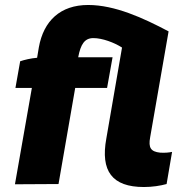

<svg xmlns="http://www.w3.org/2000/svg" viewBox="-20 -740 765 771"><path d="M136 -550 129 -508C104 -506 79 -500 61 -494L42 -387H108L40 0L215 -1L282 -387H410L432 -510H294C304 -563 320 -587 355 -587C391 -587 439 -569 470 -549L407 -184C383 -53 430 11 558 11C591 11 624 6 649 -1L671 -130C656 -127 642 -126 623 -127C586 -131 575 -146 583 -189L657 -614C555 -668 441 -720 334 -720C222 -720 155 -656 136 -550Z"/></svg>

Font: Fixel Display ExtraBold
Style: Italic
Weight: 800
Italic angle: -10°
Designer: AlfaBravo + MacPaw
Foundry: Kyrylo Tkachov, Marchela Mozhyna, Serhii Makarenko, Maria Weinstein, Zakhar Kryvoshyya
Version: Version 1.210;Glyphs 3.2 (3217)